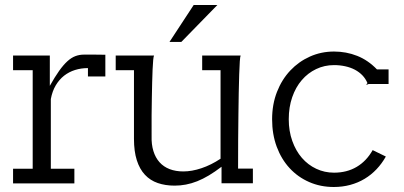

<svg xmlns="http://www.w3.org/2000/svg" viewBox="-20 -726 1598 760"><path d="M328.1 -423.3V-456.5Q301.3 -456.5 277.1 -449Q252.9 -441.4 233.6 -426.3Q214.4 -411.1 200.7 -388.2Q187 -365.2 181.2 -334V-58.1H274.4V0H31.7V-58.1H109.4V-448.2H31.7V-506.3H177.2V-386.2Q197.3 -421.9 214.1 -445.6Q231 -469.2 246.8 -483.6Q262.7 -498 278.6 -503.9Q294.4 -509.8 312 -509.8Q335.4 -509.8 356 -509.8Q376.5 -509.8 397 -509.3V-423.3Z M932.6 -506.3Q930.7 -503.4 929.2 -482.9Q927.7 -462.4 926.8 -430.4Q925.8 -398.4 925 -358.6Q924.3 -318.8 923.8 -277.3Q922.4 -180.2 922.4 -58.6H981V-0.5H856.9V-65.9Q830.6 -45.9 806.9 -31.7Q783.2 -17.6 760.5 -8.5Q737.8 0.5 715.8 4.6Q693.8 8.8 671.4 8.8Q634.3 8.8 604.5 -1.5Q574.7 -11.7 553.7 -34.2Q532.7 -56.6 521.5 -91.8Q510.3 -127 510.3 -176.3V-448.2H438V-506.3H589.8Q587.9 -503.4 586.4 -488.5Q585 -473.6 584 -450.7Q583 -427.7 582.3 -399.4Q581.5 -371.1 581.1 -341.8Q579.6 -272.9 580.1 -187.5Q579.1 -154.3 587.2 -128.2Q595.2 -102.1 611.3 -84Q627.4 -65.9 651.4 -56.6Q675.3 -47.4 705.6 -47.4Q739.3 -47.4 777.3 -60.1Q815.4 -72.8 853 -97.7V-448.2H780.3V-506.3ZM840.3 -706.1 697.8 -560.1H650.9L746.6 -706.1Z M1437 -392.6 1436 -393.6 1434.6 -397Q1427.2 -414.6 1414.6 -427.7Q1401.9 -440.9 1384.8 -450Q1367.7 -459 1346.7 -463.6Q1325.7 -468.3 1302.2 -468.3Q1264.2 -468.3 1231.4 -452.6Q1198.7 -437 1174.6 -408.9Q1150.4 -380.9 1136.7 -341.3Q1123 -301.8 1123 -253.9Q1123 -207 1137 -168Q1150.9 -128.9 1175 -101.1Q1199.2 -73.2 1231.9 -57.9Q1264.6 -42.5 1302.2 -42.5Q1353 -42.5 1391.8 -65.4Q1430.7 -88.4 1455.1 -131.8L1507.3 -106.4Q1491.7 -78.6 1470.5 -56.2Q1449.2 -33.7 1423.1 -18.1Q1397 -2.4 1366.2 5.9Q1335.4 14.2 1301.3 14.2Q1248.5 14.2 1203.9 -5.4Q1159.2 -24.9 1126.5 -60.3Q1093.8 -95.7 1075.4 -145Q1057.1 -194.3 1057.1 -253.9Q1057.1 -313 1076.4 -362.3Q1095.7 -411.6 1129.2 -447Q1162.6 -482.4 1207 -502.2Q1251.5 -522 1302.2 -522Q1350.6 -522 1393.8 -504.9Q1437 -487.8 1472.2 -451.2H1518.1V-393.6H1439ZM1437 -392.6 1429.2 -389.6Q1430.7 -390.1 1432.6 -392.1Q1431.6 -391.6 1430.9 -391.4Q1430.2 -391.1 1430.2 -391.6Q1430.2 -392.1 1431.2 -393.3Q1432.1 -394.5 1434.6 -397L1436.5 -398.9Q1436.5 -397 1436.8 -395.5Q1437 -394 1437 -392.6Z"/></svg>

Font: Twentytwelve Slab Light
Style: TwentytwelveSlab
Weight: 300
Designer: Domenico Catapano
Version: Version 1.00 2012